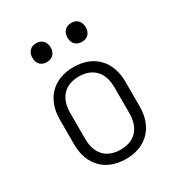

<svg xmlns="http://www.w3.org/2000/svg" viewBox="-182 -895 964 1029"><g transform="rotate(-30 300.0 -380.5)"><path d="M409 -653C443 -653 465 -675 465 -711C465 -747 443 -770 409 -770C374 -770 352 -747 352 -711C352 -675 374 -653 409 -653ZM191 -653C226 -653 248 -675 248 -711C248 -747 226 -770 191 -770C157 -770 135 -747 135 -711C135 -675 157 -653 191 -653ZM300 9C424 9 503 -70 503 -199V-351C503 -480 424 -559 300 -559C176 -559 97 -480 97 -351V-199C97 -70 176 9 300 9ZM300 -49C214 -49 163 -101 163 -195V-355C163 -448 214 -501 300 -501C386 -501 437 -448 437 -355V-195C437 -101 386 -49 300 -49Z"/></g></svg>

Font: JetBrains Mono ExtraLight
Style: Regular
Weight: 240
Monospace: yes
Designer: Philipp Nurullin, Konstantin Bulenkov
Foundry: JetBrains
Version: Version 2.305